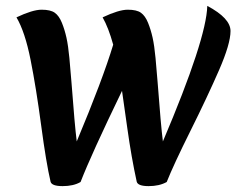

<svg xmlns="http://www.w3.org/2000/svg" viewBox="-20 -619 809 653"><path d="M547 0Q522 14 485.5 14Q449 14 445 -1Q427 -83 413 -183Q399 -283 395 -310Q290 -93 254 0Q230 14 193 14Q156 14 152 -1Q137 -65 120 -192.5Q103 -320 84 -415.5Q65 -511 36 -560Q91 -586 121.5 -586Q152 -586 166.5 -575.5Q181 -565 190.5 -541.5Q200 -518 206 -491Q212 -464 216 -421.5Q220 -379 223 -340Q234 -193 241 -138Q329 -348 365 -467Q349 -525 329 -560Q384 -586 414.5 -586Q445 -586 459.5 -575.5Q474 -565 483.5 -541.5Q493 -518 499 -491Q505 -464 509 -421.5Q513 -379 516 -340Q527 -193 534 -138Q682 -486 685 -599Q764 -557 764 -513.5Q764 -470 725 -380.5Q686 -291 628 -174.5Q570 -58 547 0Z"/></svg>

Font: MeriendaOneRegular
Style: Regular
Weight: 400
Designer: Eduardo Rodriguez Tunni
Foundry: Eduardo Rodriguez Tunni
Version: Version 1.001